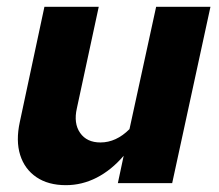

<svg xmlns="http://www.w3.org/2000/svg" viewBox="-20 -536 640 562"><path d="M173 6Q121 6 86.5 -17.5Q52 -41 39 -82.5Q26 -124 38 -179L110 -516H269L205 -219Q195 -175 214.5 -147Q234 -119 274 -119Q320 -119 359 -158L437 -516H596L484 0H325L342 -80Q306 -38 263 -16Q220 6 173 6Z"/></svg>

Font: Red Hat Mono
Style: Italic
Weight: 400
Italic angle: -12°
Monospace: yes
Designer: Pentagram, MCKL
Foundry: MCKL
Version: Version 1.030